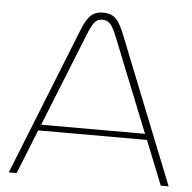

<svg xmlns="http://www.w3.org/2000/svg" viewBox="-50 -729 779 779"><g transform="rotate(5 339.5 -339.5)"><path d="M250 -592 14 0H46L118 -180H561L633 0H665L429 -592C406 -650 389 -679 339 -679C291 -679 273 -650 250 -592ZM128 -204 281 -586C301 -635 312 -650 339 -650C366 -650 378 -635 398 -586L551 -204Z"/></g></svg>

Font: LT Wave Thin
Style: Regular
Weight: 100
Designer: Daniel Lyons
Version: Version 2.5 (Glyphs App)